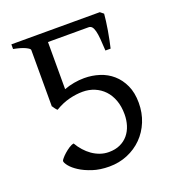

<svg xmlns="http://www.w3.org/2000/svg" viewBox="-118 -707 738 815"><g transform="rotate(-20 251.0 -300.0)"><path d="M447.8 -197.3Q447.8 -151.9 431.9 -113Q416 -74.2 387.9 -45.9Q359.9 -17.6 321.5 -1.5Q283.2 14.6 238.8 14.6Q196.8 14.6 163.6 3.7Q130.4 -7.3 107.7 -22Q85 -36.6 73 -51.5Q61 -66.4 61 -74.7Q61 -77.6 67.9 -85.9Q74.7 -94.2 85 -103.3Q95.2 -112.3 106.9 -120.1Q118.7 -127.9 128.9 -129.4Q139.2 -111.3 153.1 -95.7Q167 -80.1 183.3 -68.6Q199.7 -57.1 218.5 -50.5Q237.3 -43.9 257.8 -43.9Q287.1 -43.9 308.8 -54Q330.6 -64 345.2 -81.5Q359.9 -99.1 367.2 -122.6Q374.5 -146 374.5 -172.4Q374.5 -208 364.3 -235.8Q354 -263.7 335.7 -283Q317.4 -302.2 292.7 -312.5Q268.1 -322.8 239.3 -322.8Q210 -322.8 178 -314.7Q146 -306.6 113.8 -287.1Q110.4 -289.6 104.7 -297.1Q99.1 -304.7 96.7 -308.6L97.2 -309.1L95.7 -308.6V-564Q95.7 -569.8 77.6 -578.6Q59.6 -587.4 24.4 -594.2V-615.2H423.8L439 -603Q438 -590.3 435.5 -570.8Q433.1 -551.3 429.4 -530Q425.8 -508.8 421.6 -488.3Q417.5 -467.8 414.1 -454.1H390.6Q389.2 -485.4 387.2 -507.6Q385.3 -529.8 381.6 -543.9Q377.9 -558.1 372.1 -564.7Q366.2 -571.3 356.9 -571.3H173.8V-358.4Q195.8 -366.7 219 -370.8Q242.2 -375 265.6 -375Q300.8 -375 333.7 -364.5Q366.7 -354 391.8 -332Q417 -310.1 432.4 -276.6Q447.8 -243.2 447.8 -197.3Z"/></g></svg>

Font: Gentium Plus
Style: Regular
Weight: 400
Designer: J. Victor Gaultney, Annie Olsen, Iska Routamaa
Foundry: SIL International
Version: Version 1.510